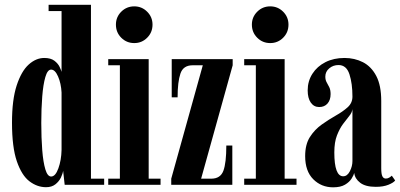

<svg xmlns="http://www.w3.org/2000/svg" viewBox="-20 -770 1668 800"><path d="M172 10Q135 10 102.8 -14.5Q70.5 -39 50.2 -97.8Q30 -156.5 30 -259Q30 -354.5 49.5 -414Q69 -473.5 99.5 -501Q130 -528.5 164.5 -528.5Q191.5 -528.5 206.8 -516.8Q222 -505 228.5 -491Q235 -477 236.5 -470.5V-724H182.5V-750H359V-25.5H414V0H249.5L243 -58.5Q241.5 -46.5 233.8 -30.2Q226 -14 210.8 -2Q195.5 10 172 10ZM193 -34.5Q211 -34.5 223.2 -68.5Q235.5 -102.5 236.5 -145V-384.5Q234.5 -422.5 222 -451.2Q209.5 -480 193 -480Q178 -480 169 -449.2Q160 -418.5 156 -367.8Q152 -317 152 -257.5Q152 -195 156 -144.5Q160 -94 169 -64.2Q178 -34.5 193 -34.5Z M539.5 -590.5Q507.5 -590.5 485.2 -612.8Q463 -635 463 -667.5Q463 -699 485.2 -721.2Q507.5 -743.5 539.5 -743.5Q571 -743.5 593.2 -721.2Q615.5 -699 615.5 -667.5Q615.5 -635 593.2 -612.8Q571 -590.5 539.5 -590.5ZM431 0V-25.5H479.5V-498H431V-523.5H599.5V-25.5H649V0Z M693.5 0V-25.5L825 -498H782.5Q743.5 -498 731.8 -463.5Q720 -429 720 -364.5H695.5V-523.5H949.5V-498L818 -25.5H860Q898.5 -25.5 910.8 -58.5Q923 -91.5 923 -163.5H948V0Z M1106 -590.5Q1074 -590.5 1051.8 -612.8Q1029.5 -635 1029.5 -667.5Q1029.5 -699 1051.8 -721.2Q1074 -743.5 1106 -743.5Q1137.5 -743.5 1159.8 -721.2Q1182 -699 1182 -667.5Q1182 -635 1159.8 -612.8Q1137.5 -590.5 1106 -590.5ZM997.5 0V-25.5H1046V-498H997.5V-523.5H1166V-25.5H1215.5V0Z M1368 10.5Q1319 10.5 1285.2 -23.2Q1251.5 -57 1251.5 -119.5Q1251.5 -168 1271.2 -199Q1291 -230 1320.5 -251Q1350 -272 1379.2 -288.5Q1408.5 -305 1428.5 -323Q1448.5 -341 1448.5 -367.5Q1448.5 -422 1436 -460.5Q1423.5 -499 1390.5 -499Q1368 -499 1351.8 -485.2Q1335.5 -471.5 1335.5 -450.5Q1335.5 -437 1341 -427.2Q1346.5 -417.5 1352 -406.5Q1357.5 -395.5 1357.5 -378Q1357.5 -353.5 1344.8 -338.8Q1332 -324 1310 -324Q1288 -324 1275 -342.5Q1262 -361 1262 -393.5Q1262 -432 1281.8 -462.8Q1301.5 -493.5 1336 -511Q1370.5 -528.5 1415.5 -528.5Q1457.5 -528.5 1492.2 -510.8Q1527 -493 1547.8 -453.5Q1568.5 -414 1568.5 -349V-69Q1568.5 -45 1573.2 -35.5Q1578 -26 1587.5 -26Q1595.5 -26 1602.2 -30.2Q1609 -34.5 1612.5 -38L1626.5 -18Q1620 -9 1598.5 -0.2Q1577 8.5 1546 8.5Q1503 8.5 1480.8 -8.5Q1458.5 -25.5 1456 -49.5Q1454 -40.5 1445 -26Q1436 -11.5 1417.5 -0.5Q1399 10.5 1368 10.5ZM1410 -35.5Q1427 -35.5 1437.8 -56.5Q1448.5 -77.5 1448.5 -99V-315.5Q1447 -301 1435.2 -286.8Q1423.5 -272.5 1409.2 -253.2Q1395 -234 1384 -205.8Q1373 -177.5 1373 -135Q1373 -35.5 1410 -35.5Z"/></svg>

Font: Imbue 50pt
Style: Bold
Weight: 700
Designer: Tyler Finck
Foundry: Etcetera Type Company
Version: Version 1.102; ttfautohint (v1.8.3)